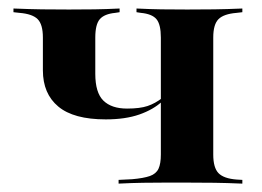

<svg xmlns="http://www.w3.org/2000/svg" viewBox="-20 -438 625 458"><path d="M232.3 -153.2Q155.6 -153.2 119 -183.9Q82.3 -214.5 82.3 -270.2V-348.4Q82.3 -379.8 69.8 -392.3Q57.3 -404.8 26.6 -407.3L12.1 -408.9V-417.7Q51.6 -416.1 80.2 -415.7Q108.9 -415.3 144.4 -415.3Q178.2 -415.3 205.2 -415.7Q232.3 -416.1 265.3 -417.7V-408.9L254.8 -407.3Q229 -404.8 218.1 -392.3Q207.3 -379.8 207.3 -348.4V-262.1Q207.3 -216.9 226.6 -198Q246 -179 283.1 -179Q313.7 -179 331.9 -185.1Q350 -191.1 367.7 -204.8V-196.8Q346 -176.6 312.5 -164.9Q279 -153.2 232.3 -153.2ZM426.6 -2.4Q397.6 -2.4 372.6 -2.4Q347.6 -2.4 321.4 -2Q295.2 -1.6 262.9 0V-8.9L295.2 -10.5Q322.6 -12.9 337.5 -18.1Q352.4 -23.4 358.1 -35.5Q363.7 -47.6 363.7 -69.4V-348.4Q363.7 -379.8 353.2 -392.3Q342.7 -404.8 316.1 -407.3L305.6 -408.9V-417.7Q338.7 -416.1 365.3 -415.7Q391.9 -415.3 426.6 -415.3Q462.1 -415.3 491.1 -415.7Q520.2 -416.1 558.1 -417.7V-408.9L544.4 -407.3Q513.7 -404.8 501.2 -392.3Q488.7 -379.8 488.7 -348.4V-69.4Q488.7 -37.9 501.2 -25Q513.7 -12.1 544.4 -9.7L558.1 -8.9V0Q520.2 -1.6 491.1 -2Q462.1 -2.4 426.6 -2.4Z"/></svg>

Font: Playfair 144pt SemiExpanded ExtraBold
Style: Regular
Weight: 800
Width: 6
Designer: Claus Eggers Sørensen
Foundry: Claus Eggers Sørensen
Version: Version 2.203